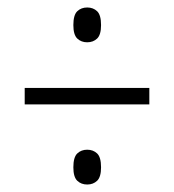

<svg xmlns="http://www.w3.org/2000/svg" viewBox="-20 -615 465 513"><path d="M213 -502Q197 -502 186.5 -512Q176 -522 176 -548Q176 -575 186.5 -585Q197 -595 213 -595Q229 -595 239.5 -585Q250 -575 250 -548Q250 -522 239.5 -512Q229 -502 213 -502ZM46 -336V-380H379V-336ZM213 -122Q197 -122 186.5 -132Q176 -142 176 -168Q176 -195 186.5 -205Q197 -215 213 -215Q229 -215 239.5 -205Q250 -195 250 -168Q250 -142 239.5 -132Q229 -122 213 -122Z"/></svg>

Font: Noto Serif Ethiopic ExtraCondensed Light
Style: Regular
Weight: 300
Width: 2
Designer: Monotype Design Team
Foundry: Monotype Imaging Inc.
Version: Version 2.102; ttfautohint (v1.8.4.7-5d5b)